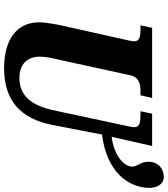

<svg xmlns="http://www.w3.org/2000/svg" viewBox="39 -850 821 939"><g transform="rotate(90 449.5 -380.5)"><path d="M314 10C473 10 561 -72 591 -226L638 -469C817 -491 896 -593 899 -698C899 -732 885 -771 845 -771C805 -771 771 -744 771 -695C771 -658 795 -641 795 -617C795 -579 745 -528 649 -516L694 -714H536L524 -657H544C578 -657 602 -653 602 -627C602 -618 600 -607 597 -595L525 -258C504 -148 466 -65 361 -65C295 -65 257 -102 257 -165C257 -191 265 -232 272 -258L347 -602C356 -650 389 -657 426 -657H446L459 -714H116L104 -657H123C158 -657 182 -653 182 -627C182 -623 181 -617 180 -609L102 -259C96 -230 89 -182 89 -163C89 -51 174 10 314 10Z"/></g></svg>

Font: Noto Serif SemiCondensed Extra
Style: Italic
Weight: 800
Width: 4
Italic angle: -12°
Designer: Monotype Design Team
Foundry: Monotype Imaging Inc.
Version: Version 1.901